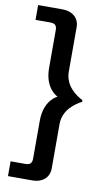

<svg xmlns="http://www.w3.org/2000/svg" viewBox="-96 -778 525 958"><g transform="rotate(10 166.5 -299.5)"><path d="M316.7 -300V-304.2C284.2 -320.8 225 -360 225 -433.3V-658.3C225 -705 189.2 -733.3 141.7 -733.3H16.7V-658.3H91.7C115 -658.3 125 -649.2 125 -625V-433.3C125 -327.5 191.7 -300 191.7 -300C191.7 -300 125 -272.5 125 -166.7V25C125 49.2 115 58.3 91.7 58.3H16.7V133.3H141.7C189.2 133.3 225 105 225 58.3V-166.7C225 -240 284.2 -279.2 316.7 -295.8Z"/></g></svg>

Font: BoonHome
Style: Bold
Weight: 700
Designer: Sungsit Sawaiwan
Foundry: Sungsit Sawaiwan
Version: Version 0.2